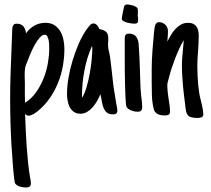

<svg xmlns="http://www.w3.org/2000/svg" viewBox="-20 -501 942 859"><path d="M91.3 -127Q91.3 -103.5 91.1 -84Q90.8 -64.5 91.8 -41L100.6 -47.4L106 -50.8Q129.9 -69.8 147.7 -97.4Q165.5 -125 177.2 -156.2Q189 -187.5 194.6 -220.5Q200.2 -253.4 200.2 -283.2Q200.2 -289.1 200 -299.6Q199.7 -310.1 197.8 -320.3Q195.8 -330.6 191.9 -338.1Q188 -345.7 180.7 -345.7Q168.9 -345.7 156.7 -331.5Q144.5 -317.4 134 -297.9Q123.5 -278.3 115.2 -258.5Q106.9 -238.8 103 -227.5Q103 -227.1 102.8 -227.1Q102.5 -227.1 102.5 -226.6V-226.1Q99.6 -219.2 96.4 -211.4Q93.3 -203.6 92.3 -196.8Q91.3 -189.9 90.8 -181.4Q90.3 -172.9 90.3 -163.6Q90.3 -158.7 90.6 -154.1Q90.8 -149.4 90.8 -145.5Q90.8 -140.1 91.1 -135.5Q91.3 -130.9 91.3 -127ZM118.2 319.3Q118.2 330.1 112.3 334Q106.4 337.9 96.7 337.9Q85 337.9 70.8 334.2Q56.6 330.6 48.3 320.8Q45.9 317.4 43.7 300.8Q41.5 284.2 39.6 262Q37.6 239.7 36.1 216.1Q34.7 192.4 33.2 174.3L31.2 148.4Q25.4 43.9 25.4 -60.5Q25.4 -121.6 27.6 -180.4Q29.8 -239.3 32.2 -299.8L34.2 -351.1Q34.2 -358.9 34.4 -366.5Q34.7 -374 36.1 -381.3Q38.6 -387.7 42.2 -391.4Q45.9 -395 54.2 -395Q75.2 -395 85 -382.6Q94.7 -370.1 96.2 -352.1Q111.8 -373.5 133.5 -386.2Q155.3 -398.9 183.6 -398.9Q207.5 -398.9 223.9 -388.2Q240.2 -377.4 250 -360.6Q259.8 -343.8 263.9 -323Q268.1 -302.2 268.1 -282.2Q268.1 -243.7 261.2 -205.3Q254.4 -167 240 -131.1Q225.6 -95.2 203.6 -63.2Q181.6 -31.2 151.9 -6.3Q147.9 -2.9 142.6 1Q137.2 4.9 131.3 8.3Q125.5 11.7 119.4 14.2Q113.3 16.6 108.4 16.6Q103 16.6 99.1 14.2Q95.2 11.7 92.3 8.3Q93.3 42 95 78.1Q96.7 114.3 99.1 150.6Q101.6 187 105.2 222.7Q108.9 258.3 114.3 291.5Q115.7 297.9 116.9 304.9Q118.2 312 118.2 319.3Z M504.9 -6.3Q504.9 3.4 500 7.1Q495.1 10.7 486.3 10.7Q463.4 10.7 453.4 -1.5Q443.4 -13.7 438.5 -33.7Q437 -40.5 435.5 -47.6Q434.1 -54.7 433.1 -61.5Q432.1 -67.9 431.2 -70.3Q430.2 -72.8 429.2 -79.6Q423.3 -65.4 414.8 -50Q406.2 -34.7 395 -21.7Q383.8 -8.8 369.9 -0.5Q356 7.8 339.4 7.8Q321.8 7.8 310.1 -0.7Q298.3 -9.3 291.7 -22.2Q285.2 -35.2 282.5 -50.8Q279.8 -66.4 279.8 -80.6Q279.8 -113.8 286.4 -152.6Q293 -191.4 304.7 -230.2Q316.4 -269 332 -304.9Q347.7 -340.8 366.2 -367.7V-367.2L369.1 -371.6Q374.5 -378.9 381.6 -387.5Q388.7 -396 398.4 -396Q407.7 -396 414.6 -387.9Q421.4 -379.9 424.3 -371.1Q437 -368.7 444.8 -365Q452.6 -361.3 457 -356Q461.4 -350.6 462.9 -343.5Q464.4 -336.4 464.4 -328.1Q464.4 -324.7 464.4 -320.8Q464.4 -316.9 463.9 -313Q463.4 -309.1 463.4 -303.7Q463.4 -298.3 463.4 -293.9Q463.4 -289.1 465.1 -281.2Q466.8 -273.4 468.8 -265.1L472.2 -247.1Q474.6 -232.9 476.3 -214.8Q478 -196.8 480.5 -178.7Q482.4 -160.2 484.4 -142.8Q486.3 -125.5 488.3 -110.8L500 -38.6L501.5 -30.3Q502.4 -23.9 503.7 -18.6Q504.9 -13.2 504.9 -6.3ZM393.1 -287.1Q393.1 -288.1 392.6 -290.3Q392.1 -292.5 391.6 -294.9Q380.4 -271 371.8 -242.9Q363.3 -214.8 357.7 -185.8Q352.1 -156.7 349.4 -127.7Q346.7 -98.6 346.7 -72.8Q346.7 -70.3 346.7 -68.4Q346.7 -66.4 347.2 -64.5V-64Q358.9 -82 367.4 -111.6Q376 -141.1 381.8 -173.6Q387.7 -206.1 390.4 -236.6Q393.1 -267.1 393.1 -287.1Z M598.1 -410.6Q598.1 -402.3 594.5 -398.7Q590.8 -395 581.1 -395Q576.7 -395 567.4 -396.2Q558.1 -397.5 548.6 -399.9Q539.1 -402.3 532 -406.7Q524.9 -411.1 524.9 -417.5Q524.9 -419.4 526.4 -428.5Q527.8 -437.5 530 -447.8Q532.2 -458 533.9 -466.3Q535.6 -474.6 536.6 -475.6V-475.1Q539.1 -479 542.5 -480Q545.9 -481 549.3 -481Q553.7 -481 560.8 -479.7Q567.9 -478.5 575 -476.3Q582 -474.1 587.9 -470.7Q593.8 -467.3 595.2 -463.4Q596.7 -459.5 596.9 -452.9Q597.2 -446.3 596.7 -440.9Q596.7 -439 596.4 -436.3Q596.2 -433.6 596.2 -432.1Q596.2 -429.7 596.4 -427.2Q596.7 -424.8 597.2 -422.4Q597.7 -419.9 597.9 -417Q598.1 -414.1 598.1 -410.6ZM616.2 -21.5Q616.2 -10.3 611.1 -5.6Q606 -1 594.7 -1Q588.9 -1 581.8 -2.4Q574.7 -3.9 567.9 -6.6Q561 -9.3 555.2 -13.2Q549.3 -17.1 546.4 -22Q544.4 -24.9 543 -40Q541.5 -55.2 540.8 -77.6Q540 -100.1 539.3 -127.9Q538.6 -155.8 538.3 -184.1Q538.1 -212.4 538.1 -239.3Q538.1 -266.1 538.1 -286.1V-323.7Q538.1 -328.6 538.3 -333.5Q538.6 -338.4 540.3 -342Q542 -345.7 545.7 -348.1Q549.3 -350.6 556.2 -350.6Q577.6 -350.6 587.6 -338.6Q597.7 -326.7 600.1 -306.6Q602.5 -276.9 603.8 -247.3Q605 -217.8 606 -187.5Q606.9 -160.2 607.7 -133.5Q608.4 -106.9 610.8 -80.6Q611.3 -75.2 611.8 -70.3Q612.3 -65.4 613.3 -60.5Q614.3 -50.8 615.2 -41.3Q616.2 -31.7 616.2 -21.5Z M740.7 -2.4Q740.7 8.8 734.1 12.2Q727.5 15.6 718.3 15.6Q710 15.6 701.9 14.4Q693.8 13.2 686.8 9.8Q679.7 6.3 674.6 0.5Q669.4 -5.4 667.5 -14.6Q660.6 -43.9 659.7 -72Q658.7 -100.1 658.7 -129.9V-189.9Q658.7 -231 662.1 -275.1Q665.5 -319.3 669.4 -360.4Q669.4 -361.8 669.9 -363.8Q670.4 -365.7 670.4 -366.7Q670.9 -372.1 671.9 -378.4Q672.9 -384.8 675 -389.9Q677.2 -395 681.4 -398.4Q685.5 -401.9 692.4 -401.9Q700.2 -401.9 707.3 -398.7Q714.4 -395.5 719.7 -390.4Q725.1 -385.3 728.3 -377.9Q731.4 -370.6 731.4 -362.8Q731.4 -354.5 731 -344.5Q730.5 -334.5 729.5 -325.7Q729.5 -323.2 729.2 -320.3Q729 -317.4 728.5 -314.9Q735.4 -328.6 744.1 -343.5Q752.9 -358.4 764.4 -370.8Q775.9 -383.3 789.8 -391.1Q803.7 -398.9 820.8 -398.9Q835 -398.9 844.2 -394.5Q853.5 -390.1 859.1 -382.1Q864.7 -374 866.9 -363.3Q869.1 -352.5 869.1 -340.3Q869.1 -323.7 868.2 -306.9Q867.2 -290 866.2 -273.4Q864.7 -256.3 863.8 -239.7Q862.8 -223.1 862.8 -206.1Q862.8 -185.5 863.8 -163.8Q864.7 -142.1 866.7 -122.3Q868.7 -102.5 871.1 -86.7Q873.5 -70.8 876 -62Q877.9 -54.7 880.1 -45.2Q882.3 -35.6 884.5 -25.6Q886.7 -15.6 888.2 -6.3Q889.6 2.9 889.6 10.3Q889.6 21 881.1 23.9Q872.6 26.9 864.3 26.9Q856 26.9 845.5 25.6Q835 24.4 826.7 20Q816.4 12.7 813.2 -0.5Q810.1 -13.7 809.1 -26.4L807.6 -39.6Q806.2 -51.3 803.7 -70.3Q801.3 -89.4 799.1 -112.3Q796.9 -135.3 795.4 -159.9Q793.9 -184.6 793.9 -208Q793.9 -229 795.7 -248.5Q797.4 -268.1 799.3 -288.1Q800.3 -298.3 800.8 -304.7Q801.3 -311 802.2 -321.3Q792.5 -305.7 782.7 -284.7Q772.9 -263.7 764.2 -241Q755.4 -218.3 748.3 -196.8Q741.2 -175.3 737.3 -159.2L734.4 -148.4Q731.9 -140.6 730.2 -132.8Q728.5 -125 728.5 -118.2Q728.5 -109.4 729.5 -97.9Q730.5 -86.4 731.9 -76.2Q733.4 -64 735.4 -51.3Q735.4 -50.3 736.3 -44.9Q737.3 -39.6 738.3 -32.2Q739.3 -24.9 740 -16.8Q740.7 -8.8 740.7 -2.4Z"/></svg>

Font: Just Another Hand
Style: Regular
Weight: 400
Designer: Astigmatic (AOETI)
Foundry: Astigmatic (AOETI)
Version: Version 1.000